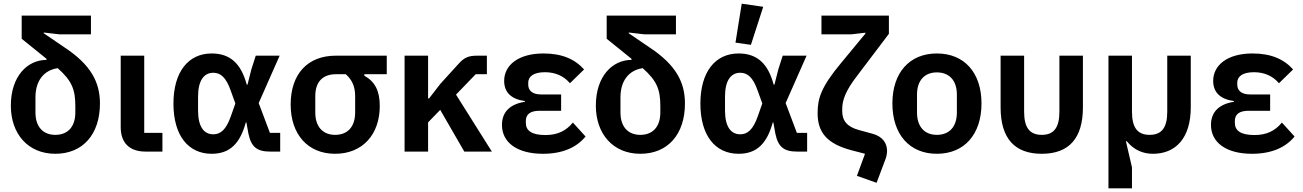

<svg xmlns="http://www.w3.org/2000/svg" viewBox="-20 -825 7090 1045"><path d="M475 -638V-740H98V-614L233 -505V-499C130 -499 39 -411 39 -250C39 -97 132 12 281 12C431 12 524 -94 524 -262C524 -378 474 -472 334 -565L218 -644V-648L304 -638ZM390 -247V-213C390 -134 348 -91 281 -91C215 -91 173 -134 173 -213V-295C173 -386 219 -443 294 -454C372 -385 390 -337 390 -247Z M864 -102H765V-522H637V-133C637 -48 684 0 772 0H864Z M1505 -102H1449L1388 -264L1502 -522H1372L1348 -447L1327 -364H1323C1292 -480 1232 -534 1132 -534C1005 -534 924 -434 924 -261C924 -87 1005 12 1132 12C1233 12 1287 -46 1318 -159H1321L1332 -98C1347 -25 1379 0 1450 0H1505ZM1141 -94C1091 -94 1058 -134 1058 -223V-300C1058 -388 1091 -429 1141 -429C1181 -429 1211 -403 1236 -331L1261 -262L1236 -191C1211 -120 1181 -94 1141 -94Z M2085 -421V-522H1808C1653 -522 1562 -421 1562 -256C1562 -94 1655 12 1804 12C1954 12 2047 -94 2047 -248C2047 -332 2020 -381 1963 -413V-421ZM1862 -421C1895 -392 1913 -355 1913 -302V-213C1913 -134 1871 -91 1804 -91C1738 -91 1696 -134 1696 -213V-302C1696 -381 1738 -421 1808 -421Z M2507 0H2657L2462 -310L2569 -421H2630V-522H2578C2532 -522 2508 -513 2478 -480L2377 -369L2315 -289H2310V-522H2182V0H2310V-159L2376 -227Z M3098 -158C3062 -114 3016 -90 2949 -90C2874 -90 2842 -114 2842 -156V-167C2842 -204 2868 -222 2916 -222H3034V-311H2925C2880 -311 2855 -330 2855 -365V-375C2855 -408 2883 -432 2946 -432C3004 -432 3050 -410 3082 -372L3159 -447C3109 -503 3039 -534 2938 -534C2801 -534 2724 -470 2724 -385C2724 -323 2762 -285 2837 -275V-271C2759 -259 2712 -218 2712 -145C2712 -50 2794 12 2935 12C3041 12 3118 -22 3167 -82Z M3659 -638V-740H3282V-614L3417 -505V-499C3314 -499 3223 -411 3223 -250C3223 -97 3316 12 3465 12C3615 12 3708 -94 3708 -262C3708 -378 3658 -472 3518 -565L3402 -644V-648L3488 -638ZM3574 -247V-213C3574 -134 3532 -91 3465 -91C3399 -91 3357 -134 3357 -213V-295C3357 -386 3403 -443 3478 -454C3556 -385 3574 -337 3574 -247Z M4134 -788 4017 -805 3983 -593 4067 -581ZM4373 -102H4317L4256 -264L4370 -522H4240L4216 -447L4195 -364H4191C4160 -480 4100 -534 4000 -534C3873 -534 3792 -434 3792 -261C3792 -87 3873 12 4000 12C4101 12 4155 -46 4186 -159H4189L4200 -98C4215 -25 4247 0 4318 0H4373ZM4009 -94C3959 -94 3926 -134 3926 -223V-300C3926 -388 3959 -429 4009 -429C4049 -429 4079 -403 4104 -331L4129 -262L4104 -191C4079 -120 4049 -94 4009 -94Z M4451 -638H4613L4690 -647V-642L4556 -480C4450 -352 4430 -291 4430 -209C4430 -107 4478 -43 4615 -7L4688 12L4644 132L4751 170L4798 45C4805 27 4808 11 4808 -4C4808 -47 4782 -83 4729 -97L4656 -117C4592 -134 4564 -167 4564 -219V-233C4564 -281 4584 -334 4647 -415L4818 -641V-740H4451Z M5079 12C5229 12 5322 -94 5322 -262C5322 -429 5229 -534 5079 -534C4930 -534 4837 -429 4837 -262C4837 -94 4930 12 5079 12ZM5079 -91C5013 -91 4971 -134 4971 -213V-310C4971 -388 5013 -431 5079 -431C5146 -431 5188 -388 5188 -310V-213C5188 -134 5146 -91 5079 -91Z M5554 -522H5426V-241C5426 -72 5502 12 5650 12C5798 12 5874 -72 5874 -241V-522H5746V-217C5746 -132 5717 -91 5650 -91C5583 -91 5554 -132 5554 -217Z M6013 200H6141V86L6108 -56H6113C6152 -8 6202 12 6255 12C6378 12 6461 -72 6461 -241V-522H6333V-217C6333 -132 6304 -91 6237 -91C6170 -91 6141 -132 6141 -217V-522H6013Z M6957 -158C6921 -114 6875 -90 6808 -90C6733 -90 6701 -114 6701 -156V-167C6701 -204 6727 -222 6775 -222H6893V-311H6784C6739 -311 6714 -330 6714 -365V-375C6714 -408 6742 -432 6805 -432C6863 -432 6909 -410 6941 -372L7018 -447C6968 -503 6898 -534 6797 -534C6660 -534 6583 -470 6583 -385C6583 -323 6621 -285 6696 -275V-271C6618 -259 6571 -218 6571 -145C6571 -50 6653 12 6794 12C6900 12 6977 -22 7026 -82Z"/></svg>

Font: Braiins Sans SemiBold
Style: Regular
Weight: 600
Designer: Mike Abbink, Paul van der Laan, Pieter van Rosmalen, Jiri Chlebus, Lubos Buracinsky
Foundry: Bold Monday, Sudetype
Version: Version 1.000;hotconv 1.0.109;makeotfexe 2.5.65596